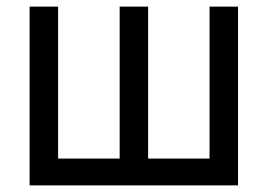

<svg xmlns="http://www.w3.org/2000/svg" viewBox="-20 -560 809 580"><path d="M69.5 0H699V-540H613V-81H427.5V-540H341.5V-81H155.5V-540H69.5Z"/></svg>

Font: Eudonet Medium
Style: Regular
Weight: 500
Designer: Mikhail Sharanda
Foundry: Mikhail Sharanda
Version: Version 4.503;Glyphs 3.1.2 (3151)